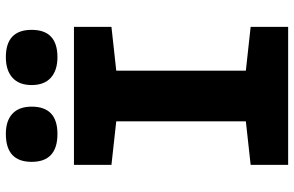

<svg xmlns="http://www.w3.org/2000/svg" viewBox="-190 -790 981 640"><g transform="rotate(-90 300.0 -470.5)"><path d="M70 0V-125L215 -141V-573L70 -589V-714H530V-589L384 -573V-141L530 -125V0ZM429 -769Q385 -769 360.5 -791Q336 -813 336 -855Q336 -897 360.5 -919Q385 -941 429 -941Q520 -941 520 -855Q520 -769 429 -769ZM173 -769Q80 -769 80 -855Q80 -941 173 -941Q217 -941 240.5 -919Q264 -897 264 -855Q264 -769 173 -769Z"/></g></svg>

Font: Noto Sans Mono Black
Style: Regular
Weight: 900
Designer: Monotype Design Team
Foundry: Monotype Imaging Inc.
Version: Version 2.014